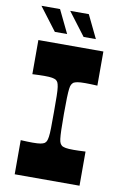

<svg xmlns="http://www.w3.org/2000/svg" viewBox="-96 -931 636 986"><g transform="rotate(10 222.0 -438.0)"><path d="M53 0V-178Q73 -177 88 -176.5Q103 -176 115 -176Q143 -176 156 -178.5Q169 -181 176 -185Q183 -190 186.5 -197Q190 -204 192.5 -220Q195 -236 195.5 -267Q196 -298 196 -350Q196 -402 195.5 -433Q195 -464 192.5 -480Q190 -496 186.5 -503Q183 -510 176 -515Q169 -519 156 -521.5Q143 -524 115 -524Q103 -524 88 -523.5Q73 -523 53 -522V-700H392V-522Q373 -523 357.5 -523.5Q342 -524 329 -524Q301 -524 288 -521.5Q275 -519 268 -515Q262 -510 258 -503Q254 -496 252 -480Q250 -464 249 -433Q248 -402 248 -350Q248 -298 249 -267Q250 -236 252 -220Q254 -204 258 -197Q262 -190 268 -185Q275 -181 288 -178.5Q301 -176 329 -176Q341 -176 356.5 -176.5Q372 -177 391 -178V0ZM279 -756 188 -876H285L343 -756ZM129 -756 38 -876H135L193 -756Z"/></g></svg>

Font: Ojuju ExtraLight
Style: Bold
Weight: 700
Version: Version 1.000